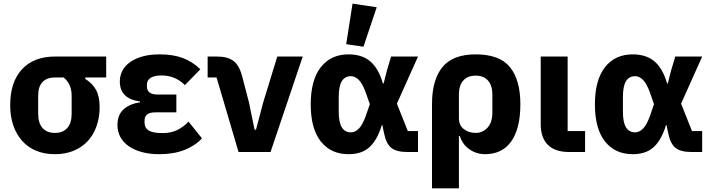

<svg xmlns="http://www.w3.org/2000/svg" viewBox="-20 -836 3916 1056"><path d="M449 -410V-402Q488 -378 508 -342Q528 -306 528 -247Q528 -190 511 -142Q494 -94 462.5 -60Q431 -26 385.5 -7Q340 12 282 12Q224 12 178.5 -7Q133 -26 101.5 -61.5Q70 -97 53 -146.5Q36 -196 36 -257Q36 -385 101 -455Q166 -525 282 -525H564V-410ZM282 -410Q238 -410 214 -385Q190 -360 190 -310V-209Q190 -159 214 -132Q238 -105 282 -105Q326 -105 350 -132Q374 -159 374 -209V-310Q374 -343 362.5 -368Q351 -393 330 -410Z M1091 -75Q1053 -34 994 -11Q935 12 856 12Q803 12 760.5 0.5Q718 -11 688 -32Q658 -53 642 -82.5Q626 -112 626 -148Q626 -204 659.5 -234.5Q693 -265 750 -273V-278Q693 -286 666 -313.5Q639 -341 639 -388Q639 -420 653 -447Q667 -474 695 -494Q723 -514 763.5 -525.5Q804 -537 857 -537Q933 -537 986.5 -516.5Q1040 -496 1082 -455L997 -368Q971 -394 939 -407.5Q907 -421 868 -421Q828 -421 808 -407.5Q788 -394 788 -371V-361Q788 -316 847 -316H950V-218H834Q775 -218 775 -173V-162Q775 -133 797.5 -118.5Q820 -104 874 -104Q920 -104 954 -120.5Q988 -137 1017 -167Z M1292 0 1171 -410H1122V-525H1174Q1232 -525 1264 -501Q1296 -477 1312 -416L1349 -274L1380 -123H1388L1428 -274L1505 -525H1645L1468 0Z M1689 0ZM2279 0H2220Q2161 0 2132.5 -22.5Q2104 -45 2092 -104L2083 -148H2080Q2056 -68 2013.5 -28Q1971 12 1897 12Q1800 12 1744.5 -58Q1689 -128 1689 -262Q1689 -396 1744.5 -466.5Q1800 -537 1897 -537Q1971 -537 2016.5 -498.5Q2062 -460 2086 -377H2090L2108 -448L2131 -525H2279L2163 -266L2223 -115H2279ZM1910 -108Q1934 -108 1954.5 -129.5Q1975 -151 1992 -199L2014 -263L1992 -326Q1975 -374 1954.5 -395.5Q1934 -417 1910 -417Q1877 -417 1860 -389.5Q1843 -362 1843 -302V-223Q1843 -163 1860 -135.5Q1877 -108 1910 -108ZM1979 -579 1884 -593 1919 -816 2052 -796Z M2356 -263Q2356 -397 2413.5 -467Q2471 -537 2596 -537Q2728 -537 2785 -466.5Q2842 -396 2842 -263Q2842 -129 2792 -58.5Q2742 12 2647 12Q2623 12 2600.5 4.5Q2578 -3 2559.5 -16.5Q2541 -30 2528 -48.5Q2515 -67 2509 -88H2504V200H2356ZM2596 -105Q2634 -105 2661 -133.5Q2688 -162 2688 -217V-316Q2688 -366 2664 -393Q2640 -420 2596 -420Q2552 -420 2528 -393Q2504 -366 2504 -316V-185Q2504 -147 2531 -126Q2558 -105 2596 -105Z M3198 0H3110Q3033 0 2993.5 -39Q2954 -78 2954 -153V-525H3102V-115H3198Z M3842 0H3783Q3724 0 3695.5 -22.5Q3667 -45 3655 -104L3646 -148H3643Q3619 -68 3576.5 -28Q3534 12 3460 12Q3363 12 3307.5 -58Q3252 -128 3252 -262Q3252 -396 3307.5 -466.5Q3363 -537 3460 -537Q3534 -537 3579.5 -498.5Q3625 -460 3649 -377H3653L3671 -448L3694 -525H3842L3726 -266L3786 -115H3842ZM3473 -108Q3497 -108 3517.5 -129.5Q3538 -151 3555 -199L3577 -263L3555 -326Q3538 -374 3517.5 -395.5Q3497 -417 3473 -417Q3440 -417 3423 -389.5Q3406 -362 3406 -302V-223Q3406 -163 3423 -135.5Q3440 -108 3473 -108Z"/></svg>

Font: Aneliza ExtraBold
Style: Regular
Weight: 800
Designer: Mike Abbink, Paul van der Laan, Pieter van Rosmalen
Foundry: Bold Monday
Version: Version 3.001;September 8, 2019;FontCreator 11.5.0.2425 64-b